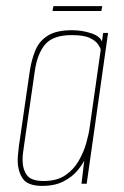

<svg xmlns="http://www.w3.org/2000/svg" viewBox="-20 -602 407 629"><path d="M118 7Q71 7 54.5 -17Q38 -41 38 -78Q38 -89 39.5 -100.5Q41 -112 42 -124L78 -372Q84 -409 96.5 -438.5Q109 -468 137 -485.5Q165 -503 216 -503Q248 -503 277.5 -493.5Q307 -484 314 -466L318 -494H334L264 0H247L256 -76Q250 -63 233.5 -43Q217 -23 188.5 -8Q160 7 118 7ZM123 -9Q166 -9 193.5 -27.5Q221 -46 237.5 -74.5Q254 -103 262.5 -133Q271 -163 274 -186L310 -439Q309 -445 301.5 -456.5Q294 -468 274.5 -477.5Q255 -487 215 -487Q154 -487 128 -456.5Q102 -426 94 -369L59 -127Q57 -114 55.5 -101.5Q54 -89 54 -78Q54 -48 68 -28.5Q82 -9 123 -9ZM152 -566 155 -582H315L312 -566Z"/></svg>

Font: Alumni Sans Pinstripe
Style: Italic
Weight: 400
Italic angle: -8°
Designer: Robert E. Leuschke
Foundry: Robert E. Leuschke
Version: Version 1.010; ttfautohint (v1.8.4.7-5d5b)